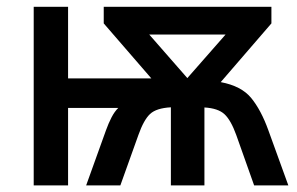

<svg xmlns="http://www.w3.org/2000/svg" viewBox="-20 -561 900 581"><path d="M801.3 -540.5V-490.2L647.9 -312.5Q710.4 -300.8 740.2 -264.4Q770 -228 792 -167L852.5 0H749L694.8 -152.8Q678.7 -197.3 659.4 -215.3Q640.1 -233.4 598.6 -235.8V0H497.1V-236.3Q453.1 -233.9 434.1 -216.1Q415 -198.2 398.9 -152.8L344.2 0H240.7L300.8 -167Q308.1 -187.5 317.4 -205.6Q326.7 -223.6 337.9 -234.4H186V0H82V-540.5H186V-323.7H438L293.9 -490.2V-540.5ZM662.6 -456.5H431.6L546.9 -324.7Z"/></svg>

Font: Open Sans SemiBold
Style: Regular
Weight: 600
Designer: Monotype Design Team
Foundry: Monotype Imaging Inc.
Version: Version 3.003; ttfautohint (v1.8.4)